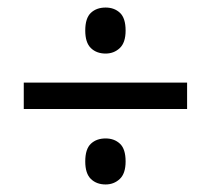

<svg xmlns="http://www.w3.org/2000/svg" viewBox="-20 -597 560 509"><path d="M260 -455Q236 -455 221 -469.5Q206 -484 206 -516Q206 -549 221 -563Q236 -577 260 -577Q283 -577 298 -563Q313 -549 313 -516Q313 -484 297.5 -469.5Q282 -455 260 -455ZM43 -308V-378H476V-308ZM260 -108Q236 -108 221 -122.5Q206 -137 206 -169Q206 -202 221 -216Q236 -230 260 -230Q283 -230 298 -216Q313 -202 313 -169Q313 -137 297.5 -122.5Q282 -108 260 -108Z"/></svg>

Font: Noto Sans Kannada SemiCondensed
Style: Regular
Weight: 400
Width: 4
Designer: Jelle Bosma - Monotype Design Team
Foundry: Monotype Imaging Inc.
Version: Version 2.005; ttfautohint (v1.8.4.7-5d5b)